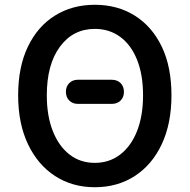

<svg xmlns="http://www.w3.org/2000/svg" viewBox="-20 -770 794 804"><path d="M306 -335Q284 -335 270 -349Q256 -363 256 -386Q256 -408 270 -422Q284 -436 306 -436H448Q471 -436 485 -422Q499 -408 499 -385Q499 -363 485 -349Q471 -335 448 -335ZM377 14Q283 14 210.5 -33Q138 -80 97 -166.5Q56 -253 56 -371Q56 -490 97 -575Q138 -660 210.5 -705Q283 -750 377 -750Q472 -750 544.5 -704.5Q617 -659 657.5 -574.5Q698 -490 698 -371Q698 -253 657.5 -166.5Q617 -80 544.5 -33Q472 14 377 14ZM377 -88Q438 -88 483.5 -123Q529 -158 554 -221.5Q579 -285 579 -371Q579 -457 554 -519.5Q529 -582 483.5 -615.5Q438 -649 377 -649Q286 -649 231 -574.5Q176 -500 176 -371Q176 -285 201 -221.5Q226 -158 271 -123Q316 -88 377 -88Z"/></svg>

Font: Chiron GoRound TC M
Style: Regular
Weight: 500
Designer: Ryoko NISHIZUKA 西塚涼子 (kana, bopomofo & ideographs); Paul D. Hunt (Latin, Greek & Cyrillic); Sandoll Communications 산돌커뮤니
Foundry: Adobe
Version: Version 1.000;hotconv 1.1.1;makeotfexe 2.6.0